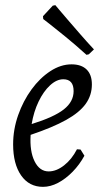

<svg xmlns="http://www.w3.org/2000/svg" viewBox="-20 -714 402 746"><path d="M337 -386Q337 -344 313 -310.5Q289 -277 237 -248Q185 -219 99 -190Q95 -126 114.5 -87Q134 -48 169 -48Q199 -48 229 -71.5Q259 -95 279 -134L293 -133L308 -109Q289 -74 262 -46.5Q235 -19 205.5 -3.5Q176 12 147 12Q93 12 62 -32.5Q31 -77 31 -153Q31 -211 50.5 -266.5Q70 -322 102.5 -366.5Q135 -411 175.5 -437.5Q216 -464 258 -464Q296 -464 316.5 -444Q337 -424 337 -386ZM226 -406Q200 -406 174.5 -382.5Q149 -359 130 -319.5Q111 -280 103 -232Q190 -259 228 -289Q266 -319 266 -360Q266 -406 226 -406ZM147 -651 185 -692 195 -694Q195 -694 208 -678.5Q221 -663 243 -637.5Q265 -612 291.5 -581.5Q318 -551 345 -522L325 -503L316 -501Q274 -539 235.5 -570.5Q197 -602 172.5 -621Q148 -640 148 -640Z"/></svg>

Font: Alegreya
Style: Italic
Weight: 400
Italic angle: -7°
Designer: Juan Pablo del Peral
Foundry: Huerta Tipografica
Version: Version 2.009